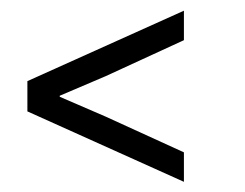

<svg xmlns="http://www.w3.org/2000/svg" viewBox="-20 -534 470 368"><path d="M332.5 -185.5 32.5 -320.5V-378.5L332.5 -513.5V-457L182.5 -388L94.5 -350.5V-348.5L182.5 -310.5L332.5 -242Z"/></svg>

Font: Spline Sans Light
Style: Regular
Weight: 300
Designer: Eben Sorkin, Mirko Velimirovic
Foundry: Sorkin Type
Version: Version 1.000; ttfautohint (v1.8.3)